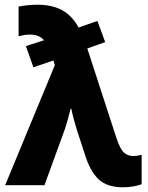

<svg xmlns="http://www.w3.org/2000/svg" viewBox="-20 -787 629 816"><path d="M2 0 213 -510 207 -530 122 -501 90 -591 167 -616Q147 -640 107 -640Q94 -640 82 -638Q70 -636 59 -633V-759Q72 -762 95 -764.5Q118 -767 137 -767Q202 -767 244.5 -743.5Q287 -720 314 -670L394 -698L427 -608L351 -581L475 -200Q491 -152 507.5 -138Q524 -124 546 -124Q564 -124 582 -129V-4Q569 1 547.5 5Q526 9 503 9Q435 9 399 -25Q363 -59 341 -130L307 -234Q291 -285 283 -325H280Q275 -303 268.5 -280Q262 -257 256 -239L169 0Z"/></svg>

Font: Noto Sans SemiCondensed ExtraBold
Style: Regular
Weight: 800
Width: 4
Designer: Monotype Design Team
Foundry: Monotype Imaging Inc.
Version: Version 2.013; ttfautohint (v1.8.4.7-5d5b)